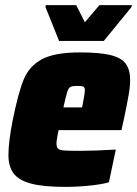

<svg xmlns="http://www.w3.org/2000/svg" viewBox="-20 -723 536 751"><path d="M13 -116Q13 -169 30 -254Q52 -363 73.5 -414Q95 -465 144.5 -491.5Q194 -518 293 -518Q370 -518 412.5 -507.5Q455 -497 472 -473.5Q489 -450 489 -410Q489 -384 482.5 -347.5Q476 -311 464 -254L455 -214H209Q208 -208 204.5 -189.5Q201 -171 201 -163Q201 -147 207 -141.5Q213 -136 229.5 -134.5Q246 -133 293 -133Q351 -133 433 -138L406 -10Q379 -2 331 3Q283 8 235 8Q149 8 101 -5Q53 -18 33 -45Q13 -72 13 -116ZM301 -303 304 -318Q312 -360 312 -368Q312 -381 306 -384Q300 -387 282 -387Q263 -387 255.5 -383Q248 -379 243 -363.5Q238 -348 228 -303ZM211 -563 158 -695 159 -703H278L312 -636L369 -703H496L494 -695L386 -563Z"/></svg>

Font: Saira Semi Condensed Black
Style: Italic
Weight: 900
Width: 4
Italic angle: -12°
Designer: Hector Gatti with collaboration of the Omnibus-Type team
Foundry: Omnibus-Type
Version: Version 1.001; ttfautohint (v1.8)